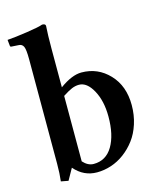

<svg xmlns="http://www.w3.org/2000/svg" viewBox="-108 -776 721 866"><g transform="rotate(-15 252.5 -342.5)"><path d="M184.1 -56.2Q207 -30.8 233.9 -30.8Q291.5 -30.8 322.3 -82.5Q353 -134.3 353 -220.2Q353 -293 325.7 -343Q298.3 -393.1 261.2 -393.1Q244.1 -393.1 227.3 -386Q210.4 -378.9 184.1 -361.8ZM74.2 -563Q74.2 -608.4 67.4 -622.3Q60.5 -636.2 43.9 -636.2L12.2 -638.2Q6.8 -638.2 5.9 -643.1L2.9 -671.9Q38.1 -674.3 95.9 -682.9Q153.8 -691.4 170.9 -698.2Q187 -698.2 187 -688Q184.1 -647.9 184.1 -583V-401.9Q241.7 -443.8 286.1 -443.8Q362.3 -443.8 415 -388.4Q467.8 -333 467.8 -243.2Q467.8 -196.8 454.6 -155.8Q441.4 -114.7 418.9 -85Q396.5 -55.2 367.2 -33.4Q337.9 -11.7 305.2 -1Q272.5 9.8 238.8 9.8Q176.8 9.8 133.8 -40L104 13.2L69.8 6.8Q74.2 -29.3 74.2 -74.2Z"/></g></svg>

Font: Linux Libertine G
Style: Semibold
Weight: 600
Designer: Philipp H. Poll
Foundry: Philipp H. Poll
Version: Version 5.1.1